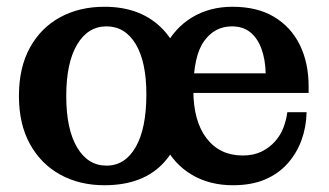

<svg xmlns="http://www.w3.org/2000/svg" viewBox="-20 -538 972 568"><path d="M289 10Q215 10 158 -21.5Q101 -53 68.5 -112Q36 -171 36 -254Q36 -338 68.5 -397Q101 -456 158 -487Q215 -518 289 -518Q400 -518 464 -449Q528 -380 528 -254Q528 -128 466.5 -59Q405 10 289 10ZM295 -48Q350 -48 381.5 -103Q413 -158 413 -259Q413 -355 381.5 -407.5Q350 -460 295 -460Q240 -460 208 -406Q176 -352 176 -254Q176 -156 208 -102Q240 -48 295 -48ZM669 10Q600 10 547.5 -21Q495 -52 465.5 -110.5Q436 -169 436 -251Q436 -336 466 -395.5Q496 -455 548 -486.5Q600 -518 668 -518L666 -460Q615 -460 583.5 -416Q552 -372 552 -271Q552 -180 591 -129Q630 -78 698 -78Q730 -78 753.5 -89.5Q777 -101 793.5 -119.5Q810 -138 818.5 -160.5Q827 -183 830 -206H887Q886 -162 872 -123.5Q858 -85 831 -54.5Q804 -24 764 -7Q724 10 669 10ZM491 -263V-321H766L893 -282V-263ZM766 -321Q765 -362 753.5 -393.5Q742 -425 720.5 -442.5Q699 -460 666 -460L668 -518Q741 -518 791 -488Q841 -458 867 -405Q893 -352 893 -282Z"/></svg>

Font: Montagu Slab Medium
Style: Regular
Weight: 500
Version: Version 1.000